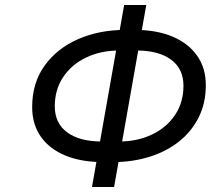

<svg xmlns="http://www.w3.org/2000/svg" viewBox="-20 -732 839 764"><path d="M416 -87 430 -169H454Q527 -169 585 -196.8Q643 -224.5 676.5 -274.5Q710 -324.5 710 -391Q710 -458.5 660.5 -494.8Q611 -531 524 -531H494L508 -613H518Q603.5 -613 666.8 -586.2Q730 -559.5 764.5 -510.2Q799 -461 799 -393Q799 -321.5 770.5 -264.8Q742 -208 691.5 -168.2Q641 -128.5 574 -107.8Q507 -87 430 -87ZM390 -87Q303 -87 239.8 -113.2Q176.5 -139.5 142.2 -188.5Q108 -237.5 108 -306Q108 -402 157.5 -470.8Q207 -539.5 290.8 -576.2Q374.5 -613 478 -613H492L478 -531H454Q381 -531 323 -503.2Q265 -475.5 231.5 -425.5Q198 -375.5 198 -309Q198 -241.5 247.5 -205.2Q297 -169 384 -169H414L400 -87ZM346 12 474 -712H562L434 12Z"/></svg>

Font: Overpass
Style: Italic
Weight: 400
Italic angle: -10°
Designer: Delve Withrington, Dave Bailey, Thomas Jockin
Foundry: Delve Fonts LLC
Version: Version 4.000